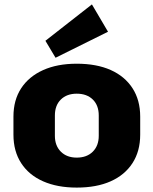

<svg xmlns="http://www.w3.org/2000/svg" viewBox="-20 -840 696 871"><path d="M328 11Q240 11 175.5 -17.5Q111 -46 76 -100Q41 -154 41 -229V-311Q41 -386 76 -439.5Q111 -493 175.5 -522Q240 -551 328 -551Q418 -551 482 -522.5Q546 -494 581 -440Q616 -386 616 -311V-229Q616 -154 581 -100Q546 -46 482 -17.5Q418 11 328 11ZM328 -125Q374 -125 401 -152Q428 -179 428 -224V-316Q428 -362 401 -388.5Q374 -415 328 -415Q283 -415 256 -388.5Q229 -362 229 -316V-224Q229 -179 256 -152Q283 -125 328 -125ZM470 -696 232 -578 186 -655 397 -820Z"/></svg>

Font: Pathway Extreme SemiCondensed ExtraBold
Style: Regular
Weight: 800
Width: 4
Version: Version 1.001;gftools[0.9.26]